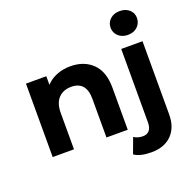

<svg xmlns="http://www.w3.org/2000/svg" viewBox="-165 -953 1327 1322"><g transform="rotate(-20 499.0 -292.5)"><path d="M622 -308V0H466V-284Q466 -348 438 -379.5Q410 -411 357 -411Q298 -411 263 -374.5Q228 -338 228 -266V0H72V-538H221V-475Q252 -509 298 -527.5Q344 -546 399 -546Q499 -546 560.5 -486Q622 -426 622 -308ZM598 172 640 59Q667 78 706 78Q736 78 753 58.5Q770 39 770 0V-538H926V-1Q926 93 872.5 147.5Q819 202 723 202Q641 202 598 172ZM751 -700Q751 -737 778 -762Q805 -787 848 -787Q891 -787 918 -763Q945 -739 945 -703Q945 -664 918 -638.5Q891 -613 848 -613Q805 -613 778 -638Q751 -663 751 -700Z"/></g></svg>

Font: Montserrat-Bold
Style: Bold
Weight: 700
Version: Version 7.200